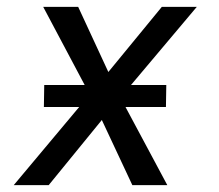

<svg xmlns="http://www.w3.org/2000/svg" viewBox="-20 -540 640 560"><path d="M20 0 211 -228H108L109 -292H227L106 -520H208L296 -330L452 -520H554L362 -292H465L464 -228H346L468 0H366L277 -190L122 0Z"/></svg>

Font: Iosevka Extended
Style: Italic
Weight: 400
Width: 7
Italic angle: -9°
Monospace: yes
Designer: Belleve Invis
Foundry: Belleve Invis
Version: Version 32.5.0; ttfautohint (v1.8.4)